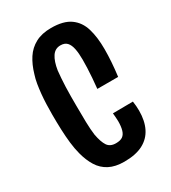

<svg xmlns="http://www.w3.org/2000/svg" viewBox="-175 -797 799 895"><g transform="rotate(-30 224.5 -349.5)"><path d="M228 6Q180 6 147.5 -11Q115 -28 95.5 -59.5Q76 -91 65 -133Q57 -163 53 -198Q49 -233 47.5 -272Q46 -311 46 -353Q46 -381 47 -408.5Q48 -436 50.5 -461.5Q53 -487 57 -511.5Q61 -536 68 -557Q81 -602 102.5 -635Q124 -668 158.5 -686.5Q193 -705 243 -705Q309 -705 345.5 -679Q382 -653 396 -606Q410 -559 410 -495Q410 -462 407.5 -426Q405 -390 400 -351H288Q291 -380 293 -406.5Q295 -433 296 -457.5Q297 -482 297 -503Q297 -538 292 -562.5Q287 -587 275 -600Q263 -613 240 -613Q211 -613 194.5 -588Q178 -563 171 -518Q169 -500 167.5 -478.5Q166 -457 165 -433Q164 -409 164 -383.5Q164 -358 164 -332Q164 -284 165 -243.5Q166 -203 170 -173Q178 -130 192 -109Q206 -88 237 -88Q261 -88 273.5 -97Q286 -106 291.5 -125Q297 -144 297 -172Q297 -181 296 -192.5Q295 -204 294 -216L402 -217Q404 -204 405 -191Q406 -178 406 -166Q406 -112 387 -73.5Q368 -35 329 -14.5Q290 6 228 6Z"/></g></svg>

Font: Truculenta
Style: Bold
Weight: 700
Designer: Ivan Castro, Eva Sanz & Omnibus-Type Team
Foundry: Omnibus-Type
Version: Version 1.002